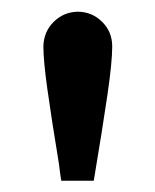

<svg xmlns="http://www.w3.org/2000/svg" viewBox="-20 -789 271 335"><path d="M83 -502Q69.3 -585.4 62.5 -634.5Q55.7 -683.6 55.7 -708Q56.2 -733.4 73.5 -750.7Q90.8 -768.1 116.2 -768.6Q141.1 -768.1 158.4 -750.7Q175.8 -733.4 175.8 -708Q175.8 -680.7 167.5 -623.8Q159.2 -566.9 143.6 -473.6H86.9Q85 -484.4 83 -502Z"/></svg>

Font: Reddit Sans Vanilla SemiBold
Style: Regular
Weight: 600
Designer: Stephen Hutchings
Foundry: Reddit
Version: Version 1.013